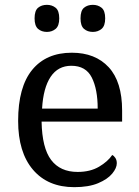

<svg xmlns="http://www.w3.org/2000/svg" viewBox="-20 -764 575 794"><path d="M287 10Q178 10 116.5 -62Q55 -134 55 -264Q55 -404 113 -475Q171 -546 277 -546Q374 -546 429.5 -486Q485 -426 485 -307V-261H152Q154 -152 191.5 -102.5Q229 -53 301 -53Q353 -53 389.5 -74.5Q426 -96 444 -123Q451 -120 457 -111Q463 -102 463 -89Q463 -69 444 -46Q425 -23 386 -6.5Q347 10 287 10ZM384 -315Q384 -395 359.5 -443.5Q335 -492 275 -492Q220 -492 189.5 -446.5Q159 -401 154 -315ZM364 -632Q342 -632 327.5 -644.5Q313 -657 313 -688Q313 -720 327.5 -732Q342 -744 364 -744Q385 -744 400 -732Q415 -720 415 -688Q415 -657 400 -644.5Q385 -632 364 -632ZM174 -632Q152 -632 137.5 -644.5Q123 -657 123 -688Q123 -720 137.5 -732Q152 -744 174 -744Q195 -744 210 -732Q225 -720 225 -688Q225 -657 210 -644.5Q195 -632 174 -632Z"/></svg>

Font: Noto Serif Old Uyghur
Style: Regular
Weight: 400
Designer: Lewis McGuffie
Foundry: Google LLC
Version: Version 1.003; ttfautohint (v1.8.4.7-5d5b)